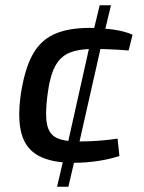

<svg xmlns="http://www.w3.org/2000/svg" viewBox="-20 -710 548 730"><path d="M322 -604Q358 -604 404 -598.5Q450 -593 484 -578L469 -518Q435 -521 398 -522.5Q361 -524 336 -524Q280 -524 244.5 -509.5Q209 -495 189 -457Q169 -419 160 -345Q151 -274 159 -236.5Q167 -199 196 -185.5Q225 -172 278 -172Q295 -172 320 -173Q345 -174 373.5 -176.5Q402 -179 427 -183L434 -117Q395 -104 349.5 -97.5Q304 -91 261 -91Q176 -91 127 -117.5Q78 -144 62 -201Q46 -258 59 -351Q73 -444 102.5 -499.5Q132 -555 185 -579.5Q238 -604 322 -604ZM272 -137 240 0H197L229 -137ZM368 -551 274 -135H231L324 -551ZM402 -690 368 -549H325L359 -690Z"/></svg>

Font: Exo 2 Medium
Style: Italic
Weight: 500
Italic angle: -8°
Designer: Natanael Gama
Foundry: Natanael Gama
Version: Version 2.010